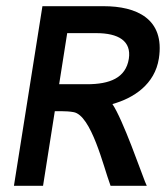

<svg xmlns="http://www.w3.org/2000/svg" viewBox="-20 -600 536 620"><path d="M25 0H119L157 -241H177C192 -241 206 -240 217 -238C275 -229 315 -59 335 -6L337 0H454L448 -14C438 -38 377 -214 343 -264C412 -283 480 -328 493 -411C513 -540 420 -580 315 -580H117ZM171 -328 197 -493H291C362 -493 405 -468 396 -410C386 -348 334 -328 261 -328Z"/></svg>

Font: Charger Pro
Style: ExBdObl
Weight: 400
Designer: Jasper
Foundry: Cannot Into Space Fonts
Version: Version 1.09